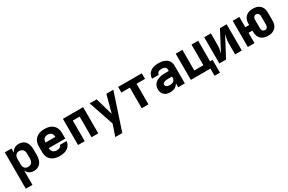

<svg xmlns="http://www.w3.org/2000/svg" viewBox="144 -1848 5040 3362"><g transform="rotate(-30 2664.0 -166.5)"><path d="M61 205H196V-84Q210 -56 232 -33.5Q254 -11 284 -1.5Q314 8 345 8Q385 8 422.5 -8.5Q460 -25 483 -58.5Q506 -92 514.5 -131Q523 -170 523 -210V-320Q523 -360 514.5 -399.5Q506 -439 483 -472.5Q460 -506 422.5 -522Q385 -538 345 -538Q314 -538 284 -528.5Q254 -519 232 -497Q210 -475 196 -447V-530H61ZM289 -105Q269 -105 250 -112Q231 -119 218.5 -135Q206 -151 201 -170.5Q196 -190 196 -210V-320Q196 -340 201 -359.5Q206 -379 218.5 -395Q231 -411 250 -418Q269 -425 289 -425Q316 -425 341.5 -412Q367 -399 377.5 -373Q388 -347 388 -320V-210Q388 -183 377.5 -157Q367 -131 341.5 -118Q316 -105 289 -105Z M867 8Q907 8 946 0Q985 -8 1019 -29.5Q1053 -51 1074 -86Q1095 -121 1097 -161H962Q960 -141 943.5 -127Q927 -113 907 -109Q887 -105 867 -105Q839 -105 813.5 -117Q788 -129 776 -155Q764 -181 764 -209H1099V-320Q1099 -357 1090 -392.5Q1081 -428 1058.5 -457.5Q1036 -487 1004.5 -505.5Q973 -524 937 -531Q901 -538 864 -538Q828 -538 792 -531Q756 -524 724 -505.5Q692 -487 669.5 -457.5Q647 -428 638 -392.5Q629 -357 629 -320V-210Q629 -173 638 -137.5Q647 -102 670 -72.5Q693 -43 725.5 -24.5Q758 -6 794 1Q830 8 867 8ZM964 -322H764Q764 -349 775.5 -374.5Q787 -400 812 -412.5Q837 -425 864 -425Q891 -425 916.5 -412.5Q942 -400 953 -374.5Q964 -349 964 -322Z M1236 0H1371V-417H1509V0H1645V-530H1236Z M1871 205H2012L2256 -530H2115L2019 -177L1918 -530H1777L1948 -25L1931 27Q1916 71 1901 115.5Q1886 160 1871 205Z M2524 0H2660V-417H2831V-530H2353V-417H2524Z M3101 8Q3133 8 3164 -0.5Q3195 -9 3220 -29.5Q3245 -50 3260 -78V0H3395V-357Q3395 -391 3384.5 -422.5Q3374 -454 3350 -477.5Q3326 -501 3295.5 -514.5Q3265 -528 3232.5 -533Q3200 -538 3166 -538Q3126 -538 3085.5 -529.5Q3045 -521 3011 -497.5Q2977 -474 2958 -436.5Q2939 -399 2939 -358H3074Q3075 -380 3089.5 -397Q3104 -414 3124.5 -419.5Q3145 -425 3166 -425Q3183 -425 3199 -422Q3215 -419 3229.5 -411Q3244 -403 3252 -388.5Q3260 -374 3260 -357V-329H3191Q3155 -329 3119.5 -324.5Q3084 -320 3050.5 -307.5Q3017 -295 2988.5 -272.5Q2960 -250 2946.5 -216Q2933 -182 2933 -147Q2933 -114 2944 -83Q2955 -52 2980 -30Q3005 -8 3037 0Q3069 8 3101 8ZM3156 -105Q3137 -105 3118 -109Q3099 -113 3083.5 -127Q3068 -141 3068 -160Q3068 -175 3078.5 -186.5Q3089 -198 3103 -203.5Q3117 -209 3131.5 -211.5Q3146 -214 3161 -215Q3176 -216 3191 -216H3260V-189Q3260 -170 3252 -152.5Q3244 -135 3228 -124Q3212 -113 3193.5 -109Q3175 -105 3156 -105Z M3913 145H4022V-113H3971V-530H3836V-113H3652V-530H3517V0H3913Z M4093 0H4229L4438 -397Q4431 -367 4424 -336.5Q4417 -306 4414.5 -274.5Q4412 -243 4412 -212V0H4547V-530H4411L4203 -133Q4209 -163 4216.5 -193.5Q4224 -224 4226 -255.5Q4228 -287 4228 -318V-530H4093Z M5078 8Q5110 8 5140.5 1.5Q5171 -5 5198 -22Q5225 -39 5243 -65Q5261 -91 5268 -122Q5275 -153 5275 -184V-346Q5275 -378 5268 -408.5Q5261 -439 5243 -465Q5225 -491 5198 -508Q5171 -525 5140.5 -531.5Q5110 -538 5078 -538Q5047 -538 5016.5 -531.5Q4986 -525 4959 -508Q4932 -491 4914 -465Q4896 -439 4889 -408.5Q4882 -378 4882 -346V-322H4804V-530H4669V0H4804V-209H4882V-184Q4882 -153 4889 -122Q4896 -91 4914 -65Q4932 -39 4959 -22Q4986 -5 5016.5 1.5Q5047 8 5078 8ZM5078 -105Q5060 -105 5044 -116.5Q5028 -128 5022.5 -146.5Q5017 -165 5017 -184V-346Q5017 -365 5022.5 -383.5Q5028 -402 5044 -413.5Q5060 -425 5078 -425Q5097 -425 5113 -413.5Q5129 -402 5134.5 -383.5Q5140 -365 5140 -346V-184Q5140 -165 5134.5 -146.5Q5129 -128 5113 -116.5Q5097 -105 5078 -105Z"/></g></svg>

Font: Iosevka Sparkle Extrabold
Style: Regular
Weight: 800
Designer: Belleve Invis
Foundry: Belleve Invis
Version: Version 4.5.0; ttfautohint (v1.8.3)